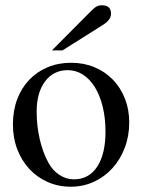

<svg xmlns="http://www.w3.org/2000/svg" viewBox="-20 -698 540 728"><path d="M250 -460Q298 -460 338.5 -443Q379 -426 408 -396Q437 -366 453.5 -324.5Q470 -283 470 -234Q470 -182 453 -137.5Q436 -93 406 -60Q376 -27 335.5 -8.5Q295 10 248 10Q201 10 160.5 -8Q120 -26 91 -57.5Q62 -89 45.5 -132Q29 -175 29 -226Q29 -278 45 -321Q61 -364 90.5 -395Q120 -426 160.5 -443Q201 -460 250 -460ZM237 -432Q183 -432 151 -389.5Q119 -347 119 -275Q119 -221 130.5 -171Q142 -121 163 -82Q179 -52 205 -35Q231 -18 260 -18Q317 -18 348.5 -66Q380 -114 380 -199Q380 -250 369.5 -293Q359 -336 340 -367Q321 -398 294.5 -415Q268 -432 237 -432ZM177 -507 324 -655Q338 -669 346.5 -673.5Q355 -678 366 -678Q401 -678 401 -646Q401 -623 371 -604L217 -507Z"/></svg>

Font: Klingon pIqaD Mandel
Style: Regular
Weight: 400
Width: 0
Designer: Mike Neff (qa'vaj)
Foundry: Mike Neff and Michael Everson
Version: Version 2.003